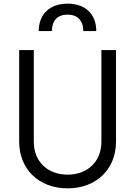

<svg xmlns="http://www.w3.org/2000/svg" viewBox="-20 -1019 740 1051"><path d="M350 12C509 12 615 -95 615 -243V-745H535V-243C535 -135 460 -63 350 -63C240 -63 165 -135 165 -243V-745H85V-243C85 -95 191 12 350 12ZM192 -849H264C264 -906 295 -939 350 -939C404 -939 436 -906 436 -849H507C507 -938 451 -999 350 -999C248 -999 192 -937 192 -849Z"/></svg>

Font: Mluvka
Style: Regular
Weight: 400
Designer: Modified by Jiří Krblich, Original typeface by Gumpita Rahayu
Foundry: Gumpita Rahayu & Jiří Krblich
Version: Version 2.000;Glyphs 3.1.1 (3134)